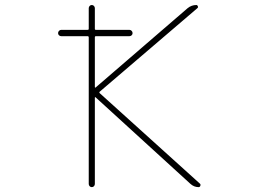

<svg xmlns="http://www.w3.org/2000/svg" viewBox="-20 -773 1040 770"><path d="M776.4 -22.5Q757.8 -22.5 743.2 -36.1L363.3 -382.8Q362.3 -383.8 361.3 -383.3Q360.4 -382.8 360.4 -381.8V-35.2Q360.4 -30.3 356.9 -26.4Q353.5 -22.5 348.1 -22.5Q342.8 -22.5 339.4 -26.4Q335.9 -30.3 335.9 -35.2V-623Q335.9 -627.9 331.1 -627.9H225.6Q220.7 -627.9 216.8 -631.3Q212.9 -634.8 212.9 -640.1Q212.9 -645.5 216.8 -649.4Q220.7 -653.3 225.6 -653.3H331.1Q335.9 -653.3 335.9 -657.2V-740.2Q335.9 -745.1 339.4 -749Q342.8 -752.9 348.1 -752.9Q353.5 -752.9 356.9 -749Q360.4 -745.1 360.4 -740.2V-657.2Q360.4 -653.3 364.3 -653.3H499Q503.9 -653.3 507.8 -649.4Q511.7 -645.5 511.7 -640.1Q511.7 -634.8 507.8 -631.3Q503.9 -627.9 499 -627.9H364.3Q360.4 -627.9 360.4 -623V-423.8Q360.4 -422.9 361.3 -421.9Q362.3 -420.9 363.3 -421.9L732.4 -740.2Q748 -752.9 767.6 -752.9Q771.5 -752.9 773.4 -748Q775.4 -743.2 771.5 -740.2L379.9 -405.3Q377 -402.3 379.9 -399.4L782.2 -36.1Q784.2 -34.2 784.2 -31.2Q784.2 -29.3 783.2 -27.3Q781.2 -22.5 776.4 -22.5Z"/></svg>

Font: Rounded-X Mgen+ 2m thin
Style: Regular
Weight: 100
Designer: [Source Han Sans]
Ryoko NISHIZUKA  (kana & ideographs); Paul D. Hunt (Latin, Greek & Cyrillic); Wenlong ZHANG  (bopomofo
Version: Version 1.059.20150602